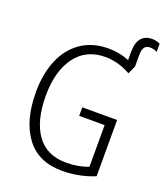

<svg xmlns="http://www.w3.org/2000/svg" viewBox="-156 -963 925 1078"><g transform="rotate(20 307.0 -424.5)"><path d="M614 -848V-799Q595 -810 571 -810Q550 -810 539 -796Q528 -782 528 -750V-681L506 -632Q432 -674 354 -674Q239 -674 176 -588Q113 -502 113 -356Q113 -207 172 -124Q231 -41 348 -41Q421 -41 480 -64V-313H328V-364H536V-28Q445 10 341 10Q200 10 127 -88Q54 -186 54 -356Q54 -465 89 -548.5Q124 -632 192 -678.5Q260 -725 355 -725Q421 -725 479 -701V-751Q479 -805 501.5 -832Q524 -859 566 -859Q592 -859 614 -848Z"/></g></svg>

Font: Noto Sans Display Light Narrow
Style: Regular
Weight: 300
Width: 4
Designer: Monotype Design team
Foundry: Monotype Imaging Inc.
Version: Version 1.000